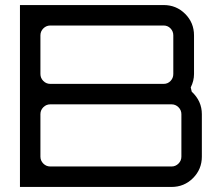

<svg xmlns="http://www.w3.org/2000/svg" viewBox="-20 -740 872 760"><path d="M735 -394 739 -377Q779 -340 779 -288V-120Q779 -70 744 -35Q709 0 659 0H59V-720H628Q678 -720 713 -685Q748 -650 748 -600V-447Q748 -420 735 -394ZM628 -639H179Q163 -639 151.5 -627.5Q140 -616 140 -600V-447Q140 -431 151.5 -419.5Q163 -408 179 -408H628Q644 -408 655 -419.5Q666 -431 666 -447V-600Q666 -616 655 -627.5Q644 -639 628 -639ZM698 -120V-288Q698 -304 686.5 -315.5Q675 -327 659 -327H179Q163 -327 151.5 -315.5Q140 -304 140 -288V-120Q140 -104 151.5 -92.5Q163 -81 179 -81H659Q675 -81 686.5 -92.5Q698 -104 698 -120Z"/></svg>

Font: Orbitron
Style: Regular
Weight: 400
Designer: Matt McInerney
Foundry: Matt McInerney
Version: 1.000